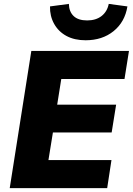

<svg xmlns="http://www.w3.org/2000/svg" viewBox="-20 -967 683 987"><path d="M30 0 141 -705H643L620 -561H295L274 -429H577L554 -286H252L229 -144H553L531 0ZM420 -760Q363 -760 322 -782Q281 -804 258.5 -844Q236 -884 237 -934L334 -947Q335 -907 358.5 -884.5Q382 -862 428 -862Q473 -862 502 -884.5Q531 -907 539 -947L635 -934Q622 -854 564 -807Q506 -760 420 -760Z"/></svg>

Font: Nunito Sans 11pt Black
Style: Italic
Weight: 900
Italic angle: -9°
Version: Version 3.101;gftools[0.9.27]